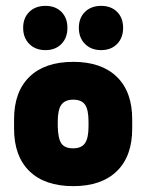

<svg xmlns="http://www.w3.org/2000/svg" viewBox="-20 -624 499 655"><path d="M28 -217V-185Q28 -91 80.5 -40Q133 11 230 11Q326 11 378.5 -40Q431 -91 431 -185V-217Q431 -311 378.5 -362Q326 -413 230 -413Q133 -413 80.5 -362Q28 -311 28 -217ZM282 -209V-193Q282 -153 270 -135.5Q258 -118 229 -118Q201 -118 189.5 -134.5Q178 -151 177 -193V-209Q177 -250 189.5 -267Q202 -284 230 -284Q258 -284 270 -267Q282 -250 282 -209ZM135 -604Q101 -604 80 -583.5Q59 -563 59 -529Q59 -495 80 -474Q101 -453 135 -453Q169 -453 189.5 -474Q210 -495 210 -529Q210 -563 189.5 -583.5Q169 -604 135 -604ZM325 -604Q291 -604 270 -583.5Q249 -563 249 -529Q249 -495 270 -474Q291 -453 325 -453Q359 -453 379.5 -474Q400 -495 400 -529Q400 -563 379.5 -583.5Q359 -604 325 -604Z"/></svg>

Font: Beiruti Black
Style: Regular
Weight: 900
Designer: Arlette Boutros
Foundry: Boutros
Version: Version 1.41